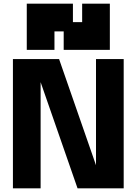

<svg xmlns="http://www.w3.org/2000/svg" viewBox="-20 -1020 740 1040"><path d="M400 0H650V-700H500V-125L300 -700H50V0H200V-575ZM125 -750H275V-850H325V-750H575V-1000H425V-900H375V-1000H125Z"/></svg>

Font: LS-VG5000 Bold
Style: Regular
Weight: 400
Designer: Justin Bihan, 2021
Foundry: Justin Bihan, 2021
Version: Version 1.000;Glyphs 3.1.2 (3151)